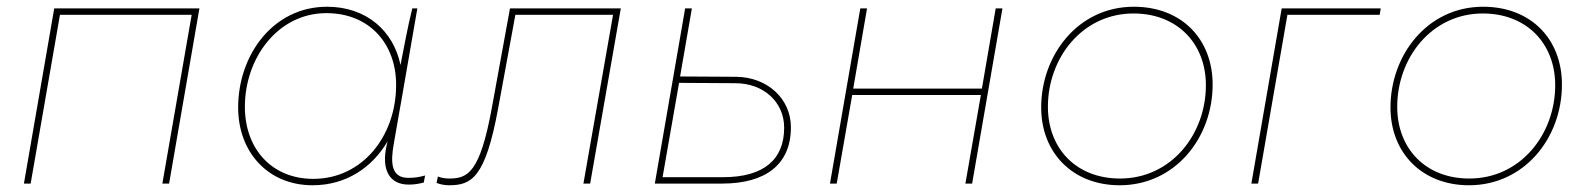

<svg xmlns="http://www.w3.org/2000/svg" viewBox="-20 -545 4721 570"><path d="M51 0H71L158 -501H549L462 0H482L572 -520H141Z M1193 3C1210 3 1222 1 1238 -3L1242 -24C1224 -19 1211 -17 1192 -17C1141 -17 1139 -62 1149 -118L1167 -221L1172 -249L1219 -520H1204C1190 -464 1180 -408 1169 -352C1148 -454 1067 -525 951 -525C790 -525 687 -381 687 -226C687 -94 775 5 908 5C1009 5 1086 -49 1131 -126L1129 -119C1109 -36 1140 3 1193 3ZM949 -506C1077 -506 1156 -415 1156 -293C1156 -141 1056 -14 910 -14C787 -14 707 -103 707 -228C707 -373 805 -506 949 -506Z M1313 5C1380 5 1421 -17 1459 -224L1510 -501H1800L1712 0H1732L1823 -520H1494L1440 -224C1405 -33 1369 -15 1314 -15C1301 -15 1290 -17 1280 -21L1276 -2C1286 2 1299 5 1313 5Z M1924 0H2124C2252 0 2328 -56 2328 -167C2328 -253 2257 -316 2166 -317L1999 -318L2034 -520H2014ZM1947 -19 1996 -299 2163 -298C2247 -298 2308 -242 2308 -166C2308 -71 2247 -19 2127 -19Z M2936 -520 2895 -282H2513L2554 -520H2534L2444 0H2464L2510 -263H2892L2846 0H2866L2956 -520Z M3304 5C3468 5 3580 -135 3580 -294C3580 -429 3488 -525 3346 -525C3180 -525 3071 -381 3071 -226C3071 -91 3165 5 3304 5ZM3305 -15C3175 -15 3091 -104 3091 -228C3091 -374 3194 -505 3345 -505C3475 -505 3560 -416 3560 -292C3560 -146 3457 -15 3305 -15Z M3695 0H3715L3802 -501H4076L4079 -520H3785Z M4341 5C4505 5 4617 -135 4617 -294C4617 -429 4525 -525 4383 -525C4217 -525 4108 -381 4108 -226C4108 -91 4202 5 4341 5ZM4342 -15C4212 -15 4128 -104 4128 -228C4128 -374 4231 -505 4382 -505C4512 -505 4597 -416 4597 -292C4597 -146 4494 -15 4342 -15Z"/></svg>

Font: Fixel Display 20240404 Thin
Style: Italic
Weight: 100
Italic angle: -10°
Designer: AlfaBravo + MacPaw
Foundry: Kyrylo Tkachov, Marchela Mozhyna, Serhii Makarenko, Maria Weinstein, Zakhar Kryvoshyya
Version: Version 1.211;Glyphs 3.2 (3225)